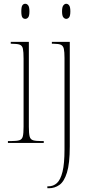

<svg xmlns="http://www.w3.org/2000/svg" viewBox="-20 -758 470 1018"><path d="M114 -658Q104 -658 98.5 -666Q93 -674 93 -698Q93 -721 98.5 -729.5Q104 -738 114 -738Q123 -738 129.5 -729.5Q136 -721 136 -698Q136 -674 129.5 -666Q123 -658 114 -658ZM22 0V-10H38Q69 -10 83 -14.5Q97 -19 101 -35Q105 -51 105 -86V-447Q105 -483 101.5 -499.5Q98 -516 85 -521Q72 -526 43 -526H37V-536H133V-86Q133 -51 137 -35Q141 -19 155 -14.5Q169 -10 199 -10H212V0ZM331 -658Q323 -658 316 -666Q309 -674 309 -698Q309 -721 316 -729.5Q323 -738 331 -738Q340 -738 346.5 -729.5Q353 -721 353 -698Q353 -674 346.5 -666Q340 -658 331 -658ZM231 240V230H236Q263 230 282 212.5Q301 195 311.5 152.5Q322 110 322 35V-450Q322 -483 318.5 -499Q315 -515 303 -520.5Q291 -526 266 -526H255V-536H350V18Q350 109 335 157Q320 205 295 222.5Q270 240 240 240Z"/></svg>

Font: Noto Serif Display ExtraCondensed Thin
Style: Regular
Weight: 100
Width: 2
Designer: Monotype Design Team
Foundry: Monotype Imaging Inc.
Version: Version 2.009